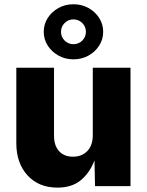

<svg xmlns="http://www.w3.org/2000/svg" viewBox="-20 -858 677 885"><path d="M244.6 6.8Q158.7 6.8 106.9 -49.6Q55.2 -106 55.2 -198.2V-545.9H229V-232.4Q229 -187 252.2 -161.4Q275.4 -135.7 316.4 -135.7Q357.4 -135.7 382.6 -161.9Q407.7 -188 407.7 -234.9V-545.9H581.5V0H418L415.5 -118.7Q394 -62 352.8 -27.6Q311.5 6.8 244.6 6.8ZM318.4 -584.5Q280.8 -584.5 249.8 -601.6Q218.8 -618.7 200.2 -647.5Q181.6 -676.3 181.6 -711.4Q181.6 -746.6 200.2 -775.4Q218.8 -804.2 249.8 -821.3Q280.8 -838.4 318.4 -838.4Q356.4 -838.4 387.5 -821.3Q418.5 -804.2 437 -775.4Q455.6 -746.6 455.6 -711.4Q455.6 -676.3 437 -647.5Q418.5 -618.7 387.5 -601.6Q356.4 -584.5 318.4 -584.5ZM318.4 -654.3Q342.3 -654.3 359.1 -670.9Q376 -687.5 376 -711.4Q376 -735.4 359.1 -752Q342.3 -768.6 318.4 -768.6Q294.9 -768.6 278.1 -752Q261.2 -735.4 261.2 -711.4Q261.2 -687.5 278.1 -670.9Q294.9 -654.3 318.4 -654.3Z"/></svg>

Font: Inter Extra Bold
Style: Regular
Weight: 800
Designer: Rasmus Andersson
Foundry: rsms
Version: Version 4.000;git-3c8e0fc